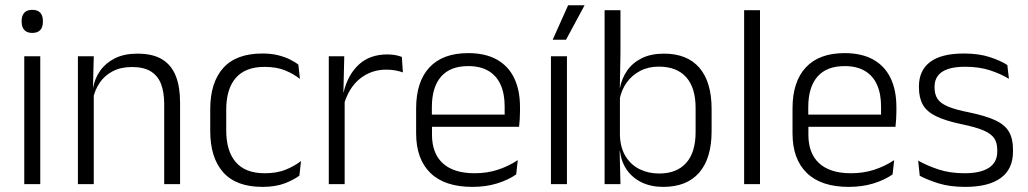

<svg xmlns="http://www.w3.org/2000/svg" viewBox="-20 -702 3918 732"><path d="M72.5 0V-487.5H133.5V0ZM103 -576.5Q83 -576.5 72.8 -587.5Q62.5 -598.5 62.5 -619V-622.5Q62.5 -642.5 72.8 -653.5Q83 -664.5 103 -664.5Q123.5 -664.5 133.5 -653.5Q143.5 -642.5 143.5 -622.5V-619Q143.5 -598.5 133.5 -587.5Q123.5 -576.5 103 -576.5Z M606 0V-306Q606 -349.5 594.2 -381Q582.5 -412.5 555.5 -429.5Q528.5 -446.5 483 -446.5Q441 -446.5 410 -430.5Q379 -414.5 360 -386.5Q341 -358.5 334 -322.5L321.5 -367.5H335Q341.5 -403.5 362.2 -432.8Q383 -462 418.2 -479.8Q453.5 -497.5 504 -497.5Q563 -497.5 598.5 -475.5Q634 -453.5 650.2 -412.2Q666.5 -371 666.5 -312V0ZM277 0V-487.5H337.5L334.5 -367L337.5 -364V0Z M980.5 10.5Q880.5 10.5 831 -45Q781.5 -100.5 781.5 -203V-285Q781.5 -387.5 831 -442.8Q880.5 -498 980.5 -498Q1013 -498 1038.8 -491.8Q1064.5 -485.5 1084.5 -475.8Q1104.5 -466 1117.5 -455.5L1123.5 -401Q1100 -420 1067.2 -433.5Q1034.5 -447 988.5 -447Q915.5 -447 879 -405Q842.5 -363 842.5 -284V-204.5Q842.5 -126 879 -83.8Q915.5 -41.5 989 -41.5Q1036 -41.5 1069.5 -55.2Q1103 -69 1127.5 -88L1121.5 -32.5Q1100.5 -16.5 1065.5 -3Q1030.5 10.5 980.5 10.5Z M1290.5 -301.5 1275 -348 1290 -350Q1306 -417 1348 -455.8Q1390 -494.5 1456.5 -494.5Q1474 -494.5 1488 -491.8Q1502 -489 1512 -485L1516 -426Q1503.5 -430.5 1487.5 -433.5Q1471.5 -436.5 1452.5 -436.5Q1395.5 -436.5 1352.5 -402.2Q1309.5 -368 1290.5 -301.5ZM1233.5 0V-487.5H1292.5L1289 -341L1294 -336V0Z M1781 10.5Q1675.5 10.5 1621 -42.5Q1566.5 -95.5 1566.5 -193.5V-288.5Q1566.5 -390.5 1617.2 -445Q1668 -499.5 1765 -499.5Q1830 -499.5 1874 -475Q1918 -450.5 1940.2 -404.5Q1962.5 -358.5 1962.5 -294V-276.5Q1962.5 -262 1961.5 -247.5Q1960.5 -233 1959 -218.5H1903Q1904 -240.5 1904 -260.2Q1904 -280 1904 -296.5Q1904 -345.5 1888.2 -379.8Q1872.5 -414 1841.8 -432Q1811 -450 1765 -450Q1696.5 -450 1661.5 -409.8Q1626.5 -369.5 1626.5 -293.5V-246L1627 -238V-187.5Q1627 -154 1636.8 -127Q1646.5 -100 1666.8 -80.8Q1687 -61.5 1717.8 -51.5Q1748.5 -41.5 1789.5 -41.5Q1837 -41.5 1877.8 -54.8Q1918.5 -68 1954 -91.5L1948 -37Q1917 -15.5 1874.5 -2.5Q1832 10.5 1781 10.5ZM1598 -218.5V-265H1945.5V-218.5Z M2080.5 0V-487.5H2141.5V0ZM2146 -682H2208.5V-681.5L2138 -550.5H2087.5V-551.5Z M2508.5 10.5Q2462 10.5 2426.8 -6.5Q2391.5 -23.5 2370 -54.2Q2348.5 -85 2343.5 -126.5H2323.5L2343.5 -183Q2346 -136 2366.2 -104.2Q2386.5 -72.5 2419.5 -56.5Q2452.5 -40.5 2493 -40.5Q2560 -40.5 2596 -80.8Q2632 -121 2632 -198.5V-290.5Q2632 -367.5 2596 -407.8Q2560 -448 2491.5 -448Q2452 -448 2420.8 -431.8Q2389.5 -415.5 2369.2 -387.2Q2349 -359 2342 -322L2326 -366.5H2343.5Q2350.5 -403 2370.8 -432.5Q2391 -462 2426.2 -479.8Q2461.5 -497.5 2511.5 -497.5Q2600 -497.5 2646.5 -443.5Q2693 -389.5 2693 -286.5V-202Q2693 -98.5 2645.8 -44Q2598.5 10.5 2508.5 10.5ZM2285 0V-663H2345.5V-500.5L2343 -361L2343.5 -347.5V-142L2342.5 -122L2345.5 0Z M2817 0V-663H2877.5V0Z M3216 10.5Q3110.5 10.5 3056 -42.5Q3001.5 -95.5 3001.5 -193.5V-288.5Q3001.5 -390.5 3052.2 -445Q3103 -499.5 3200 -499.5Q3265 -499.5 3309 -475Q3353 -450.5 3375.2 -404.5Q3397.5 -358.5 3397.5 -294V-276.5Q3397.5 -262 3396.5 -247.5Q3395.5 -233 3394 -218.5H3338Q3339 -240.5 3339 -260.2Q3339 -280 3339 -296.5Q3339 -345.5 3323.2 -379.8Q3307.5 -414 3276.8 -432Q3246 -450 3200 -450Q3131.5 -450 3096.5 -409.8Q3061.5 -369.5 3061.5 -293.5V-246L3062 -238V-187.5Q3062 -154 3071.8 -127Q3081.5 -100 3101.8 -80.8Q3122 -61.5 3152.8 -51.5Q3183.5 -41.5 3224.5 -41.5Q3272 -41.5 3312.8 -54.8Q3353.5 -68 3389 -91.5L3383 -37Q3352 -15.5 3309.5 -2.5Q3267 10.5 3216 10.5ZM3033 -218.5V-265H3380.5V-218.5Z M3660 10.5Q3601 10.5 3558 -3Q3515 -16.5 3486.5 -32L3480.5 -89.5Q3516.5 -69.5 3559.5 -55.5Q3602.5 -41.5 3657.5 -41.5Q3718 -41.5 3750 -62.2Q3782 -83 3782 -124V-131Q3782 -157.5 3770.5 -174.8Q3759 -192 3729.5 -204.8Q3700 -217.5 3646 -228.5Q3584.5 -241.5 3549 -258.8Q3513.5 -276 3498.5 -302.5Q3483.5 -329 3483.5 -368V-373Q3483.5 -433.5 3526.2 -465.8Q3569 -498 3654.5 -498Q3711.5 -498 3753 -484.5Q3794.5 -471 3820.5 -454L3826.5 -401.5Q3794.5 -421 3753.5 -434.2Q3712.5 -447.5 3659.5 -447.5Q3619 -447.5 3593.2 -438.5Q3567.5 -429.5 3555.2 -412.5Q3543 -395.5 3543 -372.5V-368Q3543 -342 3554.5 -324.8Q3566 -307.5 3595 -295.5Q3624 -283.5 3675 -273.5Q3738 -260.5 3774.5 -243.5Q3811 -226.5 3826.5 -200Q3842 -173.5 3842 -132.5V-123.5Q3842 -57.5 3795.5 -23.5Q3749 10.5 3660 10.5Z"/></svg>

Font: Anek Gujarati Light
Style: Regular
Weight: 300
Designer: Mrunmayee Ghaisas (Gujarati), Yesha Goshar (Latin)
Foundry: Ek Type
Version: Version 1.003